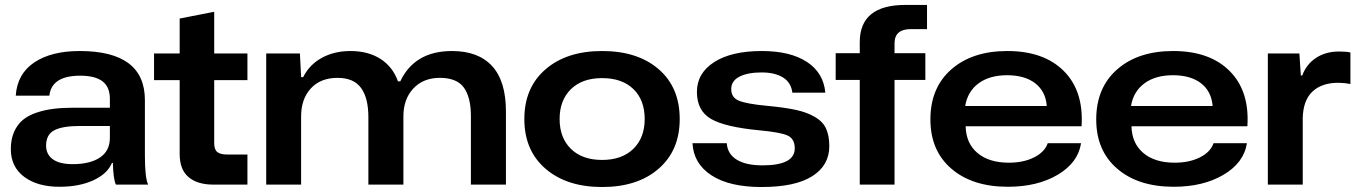

<svg xmlns="http://www.w3.org/2000/svg" viewBox="-20 -749 5513 779"><path d="M221.2 8.8Q131.8 8.8 77.9 -31.7Q23.9 -72.3 23.9 -144Q23.9 -184.1 37.1 -213.9Q50.3 -243.7 72.5 -262.2Q94.7 -280.8 128.2 -292Q161.6 -303.2 198 -307.6Q234.4 -312 279.8 -312H425.8V-348.1Q425.8 -396 396 -418.9Q366.2 -441.9 305.2 -441.9Q189.5 -441.9 180.2 -360.8H43.9Q49.8 -449.2 118.9 -495.6Q188 -542 303.2 -542Q567.9 -542 567.9 -342.8V-118.2Q567.9 -27.3 581.1 0H450.2Q439.5 -22.5 438 -87.9H434.1Q416 -43.9 358.9 -17.6Q301.8 8.8 221.2 8.8ZM167 -158.2Q167 -122.6 194.3 -102.8Q221.7 -83 274.9 -83Q345.2 -83 385.5 -109.9Q425.8 -136.7 425.8 -189.9V-237.8H301.8Q233.9 -237.8 200.4 -220.5Q167 -203.1 167 -158.2Z M845.7 0Q780.3 0 744.6 -30.8Q709 -61.5 709 -124V-423.8H605V-532.2H709V-673.8L849.1 -701.2V-532.2H983.9V-423.8H849.1V-168Q849.1 -142.1 861.6 -132.1Q874 -122.1 901.9 -122.1H983.9V0Z M1060.1 0V-532.2H1196.8L1201.7 -436H1210Q1235.4 -486.8 1285.9 -514.4Q1336.4 -542 1401.9 -542Q1473.6 -542 1523.7 -510Q1573.7 -478 1594.7 -418.9H1604Q1662.1 -542 1814 -542Q1920.4 -542 1976.6 -481Q2032.7 -419.9 2032.7 -296.9V0H1890.6V-277.8Q1890.6 -354 1862.1 -393.6Q1833.5 -433.1 1764.6 -433.1Q1697.3 -433.1 1657 -389.9Q1616.7 -346.7 1616.7 -276.9V0H1474.6V-273.9Q1474.6 -351.6 1444.8 -392.3Q1415 -433.1 1349.6 -433.1Q1280.3 -433.1 1241 -390.1Q1201.7 -347.2 1201.7 -276.9V0Z M2422.9 9.8Q2279.8 9.8 2193.6 -64.2Q2107.4 -138.2 2107.4 -266.1Q2107.4 -393.6 2193.4 -467.8Q2279.3 -542 2422.9 -542Q2566.9 -542 2652.3 -468.3Q2737.8 -394.5 2737.8 -266.1Q2737.8 -138.7 2652.3 -64.5Q2566.9 9.8 2422.9 9.8ZM2595.7 -266.1Q2595.7 -343.3 2549.8 -387.7Q2503.9 -432.1 2422.9 -432.1Q2342.3 -432.1 2296.4 -387.2Q2250.5 -342.3 2250.5 -266.1Q2250.5 -189.9 2296.4 -145Q2342.3 -100.1 2422.9 -100.1Q2503.4 -100.1 2549.6 -145Q2595.7 -189.9 2595.7 -266.1Z M3069.8 9.8Q2939.5 9.8 2866.7 -37.6Q2793.9 -85 2789.6 -168H2928.7Q2931.6 -124.5 2969 -101.3Q3006.3 -78.1 3073.7 -78.1Q3204.6 -78.1 3204.6 -147Q3204.6 -185.5 3175.8 -199Q3147 -212.4 3061.5 -220.2Q2921.9 -233.4 2864.7 -266.6Q2807.6 -299.8 2807.6 -376Q2807.6 -452.1 2877.7 -497.1Q2947.8 -542 3070.8 -542Q3186.5 -542 3253.9 -497.8Q3321.3 -453.6 3328.6 -373H3194.8Q3189.9 -414.1 3157 -434.6Q3124 -455.1 3069.8 -455.1Q3013.7 -455.1 2980.2 -438Q2946.8 -420.9 2946.8 -387.2Q2946.8 -353.5 2977.5 -340.6Q3008.3 -327.6 3090.8 -319.8Q3163.6 -313 3208.7 -303.2Q3253.9 -293.5 3286.1 -274.7Q3318.4 -255.9 3331.5 -227.5Q3344.7 -199.2 3344.7 -155.8Q3344.7 -78.1 3275.6 -34.2Q3206.5 9.8 3069.8 9.8Z M3468.3 0V-424.8H3370.6V-533.2H3468.3V-578.1Q3468.3 -729 3653.3 -729H3741.2V-630.9H3675.3Q3609.4 -630.9 3609.4 -573.2V-533.2H3734.4V-424.8H3609.4V0Z M4069.3 8.8Q3925.3 8.8 3840.1 -64.5Q3754.9 -137.7 3754.9 -264.2Q3754.9 -393.1 3839.8 -467.5Q3924.8 -542 4066.9 -542Q4215.3 -542 4296.4 -460.7Q4377.4 -379.4 4368.2 -236.8H3897.9Q3899.4 -167.5 3946 -128.2Q3992.7 -88.9 4073.2 -88.9Q4132.8 -88.9 4175.8 -110.6Q4218.8 -132.3 4231 -168H4366.2Q4354 -88.9 4271.5 -40Q4189 8.8 4069.3 8.8ZM3896 -318.8H4227.1Q4222.7 -377.9 4180.4 -410.9Q4138.2 -443.8 4065.9 -443.8Q3995.1 -443.8 3950.4 -410.9Q3905.8 -377.9 3896 -318.8Z M4742.2 8.8Q4598.1 8.8 4512.9 -64.5Q4427.7 -137.7 4427.7 -264.2Q4427.7 -393.1 4512.7 -467.5Q4597.7 -542 4739.7 -542Q4888.2 -542 4969.2 -460.7Q5050.3 -379.4 5041 -236.8H4570.8Q4572.3 -167.5 4618.9 -128.2Q4665.5 -88.9 4746.1 -88.9Q4805.7 -88.9 4848.6 -110.6Q4891.6 -132.3 4903.8 -168H5039.1Q5026.9 -88.9 4944.3 -40Q4861.8 8.8 4742.2 8.8ZM4568.8 -318.8H4899.9Q4895.5 -377.9 4853.3 -410.9Q4811 -443.8 4738.8 -443.8Q4668 -443.8 4623.3 -410.9Q4578.6 -377.9 4568.8 -318.8Z M5124 0V-532.2H5252L5257.8 -442.9H5263.7Q5280.3 -488.3 5319.6 -514.2Q5358.9 -540 5412.6 -540Q5442.9 -540 5459 -536.1V-408.2Q5433.6 -413.1 5409.7 -413.1Q5343.3 -413.1 5305.4 -377.9Q5267.6 -342.8 5265.6 -271V0Z"/></svg>

Font: Lumene Sans Expanded
Style: Bold
Weight: 600
Width: 7
Designer: Deni Anggara
Version: Version 1.003;Glyphs 3.1.2 (3151)